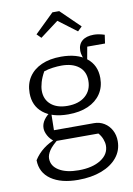

<svg xmlns="http://www.w3.org/2000/svg" viewBox="-102 -813 750 1084"><g transform="rotate(-10 273.0 -271.5)"><path d="M257 207Q159 207 102 167.5Q45 128 44 57Q66 22 99 -3.5Q132 -29 174 -44H191Q147 -10 131 14.5Q115 39 115 60Q115 103 156.5 128.5Q198 154 269 154Q348 154 396 123.5Q444 93 444 43Q444 26 436.5 6Q429 -14 414 -31H163Q139 -48 126.5 -71Q114 -94 114 -114Q114 -139 130 -161.5Q146 -184 172 -200L170 -93H400Q432 -93 458 -77Q484 -61 499 -33Q514 -5 514 30Q514 83 481.5 123Q449 163 391 185Q333 207 257 207ZM266 -167Q174 -167 122.5 -208.5Q71 -250 71 -323Q71 -376 96.5 -414.5Q122 -453 169 -474Q216 -495 281 -495Q373 -495 426 -453.5Q479 -412 479 -338Q479 -286 453 -247.5Q427 -209 379.5 -188Q332 -167 266 -167ZM270 -215Q335 -215 372.5 -247.5Q410 -280 410 -335Q410 -388 373.5 -416.5Q337 -445 275 -445Q252 -445 225 -441.5Q198 -438 174 -430Q157 -400 149 -372.5Q141 -345 141 -324Q141 -274 175.5 -244.5Q210 -215 270 -215ZM414 -442Q405 -459 399.5 -477Q394 -495 394 -508Q394 -545 417.5 -565Q441 -585 485 -585Q498 -585 512.5 -582.5Q527 -580 546 -574L539 -525H437L422 -442ZM316 -750 426 -643 401 -619 296 -698 191 -619 167 -643 277 -750Z"/></g></svg>

Font: Piazzolla Thin Light
Style: Regular
Weight: 300
Version: Version 2.005